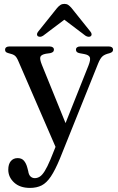

<svg xmlns="http://www.w3.org/2000/svg" viewBox="-20 -702 592 963"><path d="M318.5 -60.5 264.5 48.5 72 -395.5Q63.5 -416 54 -423.2Q44.5 -430.5 22 -435.5Q12.5 -438 9 -442Q5.5 -446 5.5 -452.5Q5.5 -460.5 11.2 -464.8Q17 -469 27 -469H228.5Q238.5 -469 244.5 -464.8Q250.5 -460.5 250.5 -453Q250.5 -446 246.2 -442Q242 -438 232 -435.5L210.5 -432.5Q186.5 -428 182.5 -416.8Q178.5 -405.5 190 -377ZM233 98 273.5 -2.5 287 -30 423.5 -372.5Q435 -401.5 430.8 -414Q426.5 -426.5 402 -431L380 -435Q369.5 -437 365.2 -441.5Q361 -446 361 -453Q361 -460.5 366.8 -464.8Q372.5 -469 383 -469H525.5Q535.5 -469 541.2 -464.8Q547 -460.5 547 -452.5Q547 -446.5 543 -442.2Q539 -438 529 -435Q505 -429.5 493.8 -419.2Q482.5 -409 472 -383L280.5 93.5Q256.5 151.5 235 183.5Q213.5 215.5 188.8 228Q164 240.5 130.5 240.5Q80 240.5 50.8 213.5Q21.5 186.5 21.5 149Q21.5 121.5 34.2 106.2Q47 91 68.5 91Q89 91 100.2 104.2Q111.5 117.5 117 139L121.5 156Q124 174.5 133 183Q142 191.5 154.5 191.5Q167.5 191.5 179.5 184Q191.5 176.5 204.2 156.2Q217 136 233 98ZM323 -618.5H282.5L408.5 -523Q416.5 -518 423.5 -517.5Q430.5 -517 435.5 -520.5Q439.5 -524 439.5 -530Q439.5 -536 433.5 -543.5L339 -661.5Q330 -672 322.2 -677.2Q314.5 -682.5 303 -682.5Q291.5 -682.5 283.2 -677.2Q275 -672 266 -661.5L171.5 -543.5Q165.5 -536 165.5 -530Q165.5 -524 169.5 -520.5Q175 -517 182 -517.5Q189 -518 196.5 -523Z"/></svg>

Font: Fraunces 17pt
Style: Regular
Weight: 400
Version: Version 1.000;[b76b70a41]